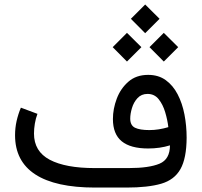

<svg xmlns="http://www.w3.org/2000/svg" viewBox="-20 -846 910 866"><path d="M570.3 -761.2 634.8 -825.7 699.7 -761.2 634.8 -696.3ZM654.3 -633.3 718.8 -697.8 783.7 -633.3 718.8 -568.4ZM488.3 -633.3 552.7 -697.8 617.7 -633.3 552.7 -568.4ZM746.6 -190.4Q701.2 -176.3 648.4 -176.3Q568.8 -176.3 529.1 -208.7Q489.3 -241.2 489.3 -309.1Q489.3 -355 506.6 -400.9Q523.9 -446.8 559.1 -477.5Q594.2 -508.3 648.4 -508.3Q694.8 -508.3 727.5 -484.6Q760.3 -460.9 781.2 -420.7Q802.2 -380.4 812 -329.6Q821.8 -278.8 821.8 -225.1Q821.3 -131.8 793.9 -83.3Q766.6 -34.7 707 -17.3Q647.5 0 550.3 0H408.7Q230.5 0 139.2 -59.3Q47.9 -118.7 47.9 -236.3Q47.9 -269 54.9 -300.3Q62 -331.5 74.2 -360.4L148.9 -332.5Q141.1 -312 137.2 -288.6Q133.3 -265.1 133.3 -243.7Q133.3 -163.1 204.3 -125.5Q275.4 -87.9 406.7 -87.9H560.5Q652.3 -87.9 699.5 -107.7Q746.6 -127.4 746.6 -190.4ZM739.3 -272.5Q735.4 -305.2 725.1 -339.8Q714.8 -374.5 695.8 -398.4Q676.8 -422.4 645.5 -422.4Q617.7 -422.4 600.3 -403.6Q583 -384.8 575.2 -358.6Q567.4 -332.5 567.4 -311Q567.4 -280.3 589.1 -269.8Q610.8 -259.3 653.8 -259.3Q675.3 -259.3 696.5 -262.7Q717.8 -266.1 739.3 -272.5Z"/></svg>

Font: Vazir FD-UI
Style: Regular-FD-UI
Weight: 400
Designer: Saber Rastikerdar
Foundry: Saber Rastikerdar
Version: Version 30.1.0